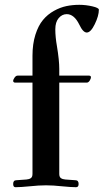

<svg xmlns="http://www.w3.org/2000/svg" viewBox="-20 -779 445 805"><path d="M35.2 -7.8Q35.2 -23.4 48.8 -23.4L90.8 -26.4Q102.5 -27.3 109.4 -32.2Q116.2 -37.1 116.2 -49.8V-432.6H43Q40 -432.6 37.6 -434.6Q35.2 -436.5 35.2 -439.5Q35.2 -445.3 41 -453.6Q46.9 -461.9 53.7 -461.9H116.2V-544.9Q116.2 -594.7 128.4 -633.3Q140.6 -671.9 160.2 -695.3Q179.7 -718.8 206.1 -733.4Q232.4 -748 258.3 -753.4Q284.2 -758.8 312.5 -758.8Q339.8 -758.8 367.2 -752.4Q394.5 -746.1 394.5 -738.3Q394.5 -712.9 377.4 -677.7Q360.4 -642.6 343.8 -642.6Q328.1 -642.6 312.5 -675.8Q291 -719.7 259.8 -719.7Q240.2 -719.7 226.1 -703.1Q211.9 -686.5 211.9 -656.2Q211.9 -624 218.8 -585Q228.5 -526.4 228.5 -490.2V-461.9H353.5Q357.4 -461.9 359.4 -460Q361.3 -458 361.3 -455.1Q361.3 -449.2 356 -440.9Q350.6 -432.6 343.8 -432.6H228.5V-49.8Q228.5 -37.1 235.4 -32.2Q242.2 -27.3 253.9 -26.4L295.9 -23.4Q309.6 -23.4 309.6 -7.8Q309.6 5.9 298.8 5.9Q279.3 5.9 239.3 2Q203.1 -2 172.9 -2Q142.6 -2 105.5 2Q65.4 5.9 44.9 5.9Q35.2 5.9 35.2 -7.8Z"/></svg>

Font: Monomakh Unicode TT
Style: Medium
Weight: 500
Designer: Alexey Kryukov, Aleksandr Andreev
Version: Version 1.1